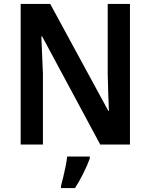

<svg xmlns="http://www.w3.org/2000/svg" viewBox="-20 -734 765 975"><path d="M640 0H489L194 -549H190Q192 -499 194 -452.5Q196 -406 198 -360V0H85V-714H235L530 -171H533Q531 -218 529.5 -264.5Q528 -311 527 -355V-714H640ZM436 71Q424 104 404 144.5Q384 185 361 221H290V209Q295 190 301.5 163.5Q308 137 313.5 109.5Q319 82 321 61H436Z"/></svg>

Font: Noto Sans Tamil SemiCondensed SemiBold
Style: Regular
Weight: 600
Width: 4
Designer: Jelle Bosma - Monotype Design Team
Foundry: Monotype Imaging Inc.
Version: Version 2.004; ttfautohint (v1.8.4.7-5d5b)